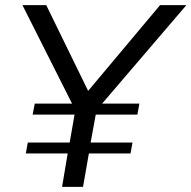

<svg xmlns="http://www.w3.org/2000/svg" viewBox="-20 -732 750 752"><path d="M491.2 -130.9H328.1L305.2 0H223.1L245.1 -130.9H81.1L88.9 -173.8H252.9L272 -283.2H107.9L116.2 -326.2H262.2L67.9 -711.9H161.1L325.2 -376L606.9 -711.9H710L379.9 -326.2H525.9L518.1 -283.2H355L335 -173.8H499Z"/></svg>

Font: Creato Display
Style: Italic
Weight: 400
Italic angle: -10°
Version: Version 1.000